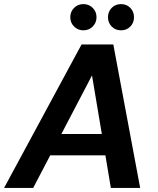

<svg xmlns="http://www.w3.org/2000/svg" viewBox="-42 -917 770 937"><path d="M-22 0 356 -700H511L642 0H499L407 -549L120 0ZM109 -159 162 -263H534L550 -159ZM365 -769Q338 -769 319.5 -787.5Q301 -806 301 -833Q301 -860 319.5 -878.5Q338 -897 365 -897Q392 -897 410.5 -878.5Q429 -860 429 -833Q429 -806 410.5 -787.5Q392 -769 365 -769ZM549 -769Q521 -769 503 -787.5Q485 -806 485 -833Q485 -860 503 -878.5Q521 -897 549 -897Q576 -897 594 -878.5Q612 -860 612 -833Q612 -806 594 -787.5Q576 -769 549 -769Z"/></svg>

Font: DM Sans 20pt
Style: Bold Italic
Weight: 700
Italic angle: -10°
Version: Version 4.004;gftools[0.9.30]